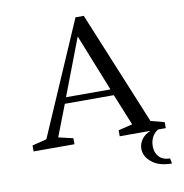

<svg xmlns="http://www.w3.org/2000/svg" viewBox="-101 -853 1117 1166"><g transform="rotate(-10 457.5 -270.0)"><path d="M697 98Q697 67 716 40.5Q735 14 771 0H581V-37L668 -58L589 -252H287L212 -58L302 -37V0H50V-37L139 -59L442 -758H493L781 -59L865 -37V0H817Q768 32 768 96Q768 134 791 159.5Q814 185 859 186L865 218Q786 218 741.5 182Q697 146 697 98ZM301 -290H575L435 -641Z"/></g></svg>

Font: Ledger
Style: Regular
Weight: 400
Designer: Denis Masharov
Foundry: Denis Masharov
Version: 1.001